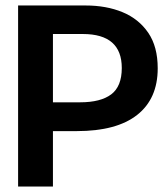

<svg xmlns="http://www.w3.org/2000/svg" viewBox="-20 -680 613 700"><path d="M46 0V-660H292Q368 -660 427 -635.5Q486 -611 520.5 -560.5Q555 -510 555 -431Q555 -320 480 -261Q405 -202 260 -202H173V0ZM282 -556H173V-307H272Q347 -307 385.5 -336Q424 -365 424 -432Q424 -556 282 -556Z"/></svg>

Font: Bricolage Grotesque 96pt SemiBold
Style: Regular
Weight: 600
Designer: Mathieu Triay
Foundry: Atelier Triay
Version: Version 1.001; ttfautohint (v1.8.4.7-5d5b);gftools[0.9.33.de